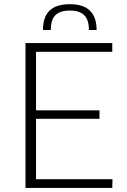

<svg xmlns="http://www.w3.org/2000/svg" viewBox="-20 -918 620 938"><path d="M529.5 -42.5 528.5 0H104.5V-707.5H528.5V-665H156V-379H466V-337.5H156V-42.5ZM321 -897.5Q387.5 -897.5 419.8 -865.5Q452 -833.5 452 -771.5H414.5Q414.5 -794 409.5 -811.8Q404.5 -829.5 393.5 -841.5Q382.5 -853.5 364.8 -860Q347 -866.5 321 -866.5Q295 -866.5 277.2 -860Q259.5 -853.5 248.5 -841.5Q237.5 -829.5 232.8 -811.8Q228 -794 228 -771.5H190Q190 -835.5 222.5 -866.5Q255 -897.5 321 -897.5Z"/></svg>

Font: Lato 2
Style: Regular
Weight: 300
Designer: Lukasz Dziedzic with Adam Twardoch and Botio Nikoltchev
Foundry: tyPoland Lukasz Dziedzic
Version: Version 2.015; 2015-08-06; http://www.latofonts.com/